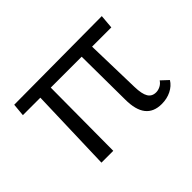

<svg xmlns="http://www.w3.org/2000/svg" viewBox="-90 -589 769 769"><g transform="rotate(-45 294.0 -204.5)"><path d="M549 -40Q536 -19 512 -7Q488 5 458 5Q367 5 367 -111L365 -356H190L188 0H121L132 -357H33L38 -411L537 -414L532 -355H423L429 -121Q430 -80 441 -62Q452 -44 475 -44Q487 -44 499 -50Q511 -56 519 -68Z"/></g></svg>

Font: Ysabeau
Style: Regular
Weight: 400
Designer: Christian Thalmann (Catharsis Fonts)
Version: Version 0.003